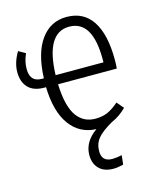

<svg xmlns="http://www.w3.org/2000/svg" viewBox="-112 -612 737 902"><g transform="rotate(-15 256.0 -161.0)"><path d="M465.8 -280.8Q465.8 -258.3 463.9 -238.8H178.2Q180.2 -183.1 190.4 -143.3Q200.7 -103.5 218 -80.8Q235.4 -58.1 257.3 -47.6Q279.3 -37.1 307.1 -37.1Q341.3 -37.1 366.9 -48.6Q392.6 -60.1 420.9 -85L449.2 -51.8Q416.5 -19 377 -2Q325.7 26.9 304.4 53Q283.2 79.1 283.2 115.2Q283.2 166 334 166Q353.5 166 380.9 160.2L376 205.1Q347.7 211.9 328.1 211.9Q283.2 211.9 258.5 187.3Q233.9 162.6 233.9 121.1Q233.9 56.6 297.9 11.2Q217.3 8.3 170.4 -56.2Q123.5 -120.6 120.1 -240.2H111.8Q60.1 -240.2 33.9 -267.8Q7.8 -295.4 7.8 -342.8Q7.8 -389.6 37.1 -438L70.8 -418.9Q54.2 -383.3 54.2 -346.2Q54.2 -283.2 110.8 -283.2H121.1Q125.5 -403.8 172.4 -469Q219.2 -534.2 297.9 -534.2Q380.4 -534.2 423.1 -469.5Q465.8 -404.8 465.8 -280.8ZM411.1 -283.2V-298.8Q411.1 -486.8 297.9 -486.8Q184.6 -486.8 178.2 -283.2Z"/></g></svg>

Font: Fira Sans Compressed Light
Style: Regular
Weight: 300
Width: 1
Designer: Carrois Corporate & Edenspiekermann AG
Foundry: Carrois Corporate GbR & Edenspiekermann AG
Version: Version 4.203;PS 004.203;hotconv 1.0.88;makeotf.lib2.5.64775